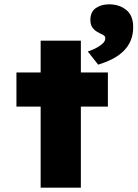

<svg xmlns="http://www.w3.org/2000/svg" viewBox="-20 -868 636 888"><path d="M168 0V-680H354V0ZM56 -375V-533H479V-375ZM434 -569 386 -630Q400 -634 419 -643Q438 -652 452.5 -664.5Q467 -677 467 -690Q467 -700 460 -704.5Q453 -709 440 -715Q419 -725 408.5 -739Q398 -753 398 -776Q398 -813 423 -830.5Q448 -848 485 -848Q531 -848 563.5 -822.5Q596 -797 596 -742Q596 -708 584.5 -680.5Q573 -653 551 -631.5Q529 -610 499.5 -595Q470 -580 434 -569Z"/></svg>

Font: Lexend Exa ExtraBold
Style: Regular
Weight: 800
Designer: Bonnie Shaver-Troup, Thomas Jockin
Foundry: Lexend
Version: Version 1.007